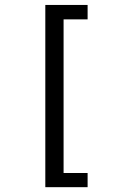

<svg xmlns="http://www.w3.org/2000/svg" viewBox="-20 -651 540 780"><path d="M164.1 -630.9H335.9V-572.3H238.3V51.8H335.9V109.4H164.1Z"/></svg>

Font: BabelStone Pseudographica Colour
Style: Regular
Weight: 400
Designer: Andrew West
Foundry: BabelStone
Version: Version 16.0.0